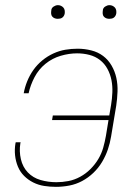

<svg xmlns="http://www.w3.org/2000/svg" viewBox="-20 -717 540 745"><path d="M197 8Q174 8 151.5 4.5Q129 1 109 -9Q89 -19 73.5 -34.5Q58 -50 49.5 -70.5Q41 -91 38.5 -114Q36 -137 40 -161L41 -165H60L59 -161Q54 -130 61 -99.5Q68 -69 88 -48Q108 -27 137.5 -18.5Q167 -10 199 -10Q222 -10 245.5 -14.5Q269 -19 291 -31Q313 -43 331 -61Q349 -79 361.5 -100Q374 -121 380.5 -144Q387 -167 391 -190L401 -251H182L185 -269H404L411 -310Q415 -334 416 -358.5Q417 -383 412.5 -406Q408 -429 397 -449.5Q386 -470 368 -484Q350 -498 327 -504Q304 -510 279 -510Q248 -510 215.5 -500.5Q183 -491 156.5 -469.5Q130 -448 114 -417.5Q98 -387 91 -355H72Q76 -378 85.5 -401.5Q95 -425 109.5 -445.5Q124 -466 144 -482.5Q164 -499 187 -509.5Q210 -520 233.5 -524Q257 -528 281 -528Q308 -528 334 -521.5Q360 -515 380 -500Q400 -485 413 -462.5Q426 -440 431.5 -414.5Q437 -389 436 -361.5Q435 -334 431 -307L411 -187Q407 -162 398.5 -137Q390 -112 376 -88.5Q362 -65 342 -46Q322 -27 298.5 -14.5Q275 -2 249 3Q223 8 197 8ZM404 -644Q398 -644 392.5 -646Q387 -648 383 -652.5Q379 -657 378.5 -663.5Q378 -670 379 -676Q379 -681 381.5 -685Q384 -689 388 -691.5Q392 -694 396 -695.5Q400 -697 405 -697Q411 -697 416.5 -694.5Q422 -692 426 -687.5Q430 -683 431 -676.5Q432 -670 431 -664Q430 -659 427.5 -655Q425 -651 421.5 -648.5Q418 -646 413.5 -645Q409 -644 404 -644ZM204 -644Q198 -644 192.5 -646Q187 -648 183 -652.5Q179 -657 178.5 -663.5Q178 -670 179 -676Q179 -681 181.5 -685Q184 -689 188 -691.5Q192 -694 196 -695.5Q200 -697 205 -697Q211 -697 216.5 -694.5Q222 -692 226 -687.5Q230 -683 231 -676.5Q232 -670 231 -664Q230 -659 227.5 -655Q225 -651 221.5 -648.5Q218 -646 213.5 -645Q209 -644 204 -644Z"/></svg>

Font: Iosevka Thin Oblique
Style: Regular
Weight: 100
Italic angle: -9°
Monospace: yes
Designer: Belleve Invis
Foundry: Belleve Invis
Version: Version 32.5.0; ttfautohint (v1.8.4)